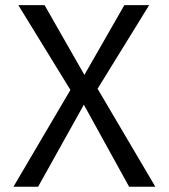

<svg xmlns="http://www.w3.org/2000/svg" viewBox="-20 -708 640 728"><path d="M49.5 -688.5H149L300 -424L451.5 -688.5H545.5L350 -371.5L569 0H469.5L298 -311L124.5 0H31L247 -367Z"/></svg>

Font: Fast_Mono
Style: Regular
Weight: 400
Monospace: yes
Designer: Carrois Corporate, Edenspiekermann AG, Nikita Prokopov
Foundry: Carrois Corporate, Edenspiekermann AG, Nikita Prokopov
Version: Version 5.002